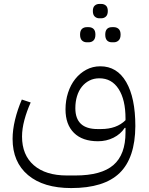

<svg xmlns="http://www.w3.org/2000/svg" viewBox="-20 -716 755 976"><path d="M342 240Q201 240 122.5 174Q44 108 44 -10Q44 -56 56.5 -107.5Q69 -159 91 -210L136 -195Q116 -151 104 -106Q92 -61 92 -22Q92 72 152 124Q212 176 320 176H363Q495 176 556.5 123Q618 70 618 -43V-66H614Q593 -34 557 -16Q521 2 478 2Q399 2 356 -40.5Q313 -83 313 -160Q313 -205 326 -245Q339 -285 362.5 -314.5Q386 -344 418.5 -361.5Q451 -379 490 -379Q575 -379 621.5 -299Q668 -219 668 -75Q667 87 588 163.5Q509 240 342 240ZM493 -60Q573 -60 618 -105V-114Q618 -209 583 -263.5Q548 -318 485 -318Q457 -318 434.5 -306.5Q412 -295 396 -275Q380 -255 371.5 -227Q363 -199 363 -166Q363 -60 476 -60ZM550 -501Q515 -501 515 -540Q515 -578 550 -578H558Q573 -578 583 -569Q593 -560 593 -540Q593 -520 583 -510.5Q573 -501 558 -501ZM422 -501Q406 -501 396.5 -510.5Q387 -520 387 -540Q387 -560 396.5 -569Q406 -578 422 -578H430Q446 -578 455.5 -569Q465 -560 465 -540Q465 -520 455.5 -510.5Q446 -501 430 -501ZM485 -623Q471 -623 461.5 -632Q452 -641 452 -660Q452 -679 461.5 -687.5Q471 -696 485 -696H494Q509 -696 518.5 -687.5Q528 -679 528 -660Q528 -641 518.5 -632Q509 -623 494 -623Z"/></svg>

Font: IBM Plex Sans Arabic Light
Style: Regular
Weight: 300
Designer: Mike Abbink, Paul van der Laan, Pieter van Rosmalen, Wael Morcos, Khajak Apelian
Foundry: Bold Monday
Version: Version 1.2